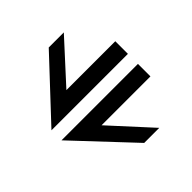

<svg xmlns="http://www.w3.org/2000/svg" viewBox="-196 -640 1082 1082"><g transform="rotate(-45 344.5 -99.5)"><path d="M349.6 -480.5Q269.5 -394.5 30.3 -139.6Q182.6 -139.6 639.6 -139.6Q639.6 -165 639.6 -240.2Q543 -240.2 250 -240.2Q304.7 -299.8 469.7 -480.5Q440.4 -480.5 349.6 -480.5ZM469.7 280.3Q415 219.7 250 40Q347.7 40 639.6 40Q639.6 14.6 639.6 -59.6Q487.3 -59.6 30.3 -59.6Q110.4 25.4 349.6 280.3Q379.9 280.3 469.7 280.3Z"/></g></svg>

Font: Alibu-Mazigh Belkasim 1
Style: Bold
Weight: 400
Designer: Mazigh Moubarik Belkasim
Version: Version 1.0